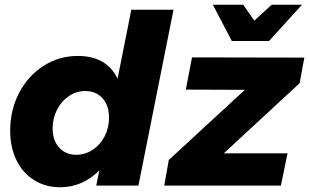

<svg xmlns="http://www.w3.org/2000/svg" viewBox="-20 -783 1304 810"><path d="M23 -231Q23 -319 60.5 -391Q98 -463 163.5 -505Q229 -547 308 -547Q430 -547 476 -451L534 -742H712L564 0H386L399 -64Q328 7 233 7Q172 7 124 -23Q76 -53 49.5 -107Q23 -161 23 -231ZM440 -287Q440 -338 412.5 -368.5Q385 -399 339 -399Q302 -399 270.5 -377.5Q239 -356 220.5 -320Q202 -284 202 -242Q202 -191 229.5 -160.5Q257 -130 302 -130Q339 -130 371 -151Q403 -172 421.5 -208Q440 -244 440 -287ZM1264 -540 1244 -432 924 -136H1193L1165 0H673L692 -108L1013 -404L764 -405L790 -541ZM1126 -763H1254L1115 -610H958L878 -763H1006L1053 -696Z"/></svg>

Font: Gontserrat
Style: Bold Italic
Weight: 700
Italic angle: -11.3°
Designer: Julieta Ulanovsky
Foundry: Julieta Ulanovsky
Version: Version 6.001